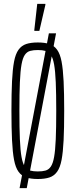

<svg xmlns="http://www.w3.org/2000/svg" viewBox="-20 -915 390 990"><path d="M81 55 232 -743H269L118 55ZM175 8Q139 8 115 0Q91 -8 75.5 -29.5Q60 -51 52.5 -90.5Q45 -130 42 -192Q39 -254 39 -344Q39 -434 42 -496Q45 -558 52.5 -597.5Q60 -637 75.5 -658.5Q91 -680 115 -688Q139 -696 175 -696Q211 -696 235 -688Q259 -680 274.5 -658.5Q290 -637 297.5 -597.5Q305 -558 308 -496Q311 -434 311 -344Q311 -254 308 -192Q305 -130 297.5 -90.5Q290 -51 274.5 -29.5Q259 -8 235 0Q211 8 175 8ZM175 -31Q198 -31 214.5 -35.5Q231 -40 242 -56Q253 -72 259 -105.5Q265 -139 267.5 -197Q270 -255 270 -344Q270 -433 267.5 -491Q265 -549 259 -582.5Q253 -616 242 -632Q231 -648 214.5 -652.5Q198 -657 175 -657Q152 -657 135.5 -652.5Q119 -648 108 -632Q97 -616 91 -582.5Q85 -549 82.5 -491Q80 -433 80 -344Q80 -255 82.5 -197Q85 -139 91 -105.5Q97 -72 108 -56Q119 -40 135.5 -35.5Q152 -31 175 -31ZM157 -756V-761L172 -895H214V-890L183 -756Z"/></svg>

Font: Saira UltraCondensed ExtraLight
Style: Regular
Weight: 250
Width: 1
Designer: Hector Gatti with collaboration of the Omnibus-Type team
Foundry: Omnibus-Type
Version: Version 1.101